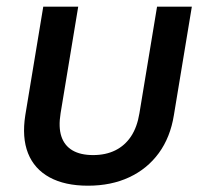

<svg xmlns="http://www.w3.org/2000/svg" viewBox="-20 -556 628 585"><path d="M248 9.8Q177.7 9.8 131.1 -15.6Q84.5 -41 65.4 -89.1Q46.4 -137.2 57.1 -205.1L111.8 -535.6H218.3L164.6 -210.9Q157.7 -168.5 167 -140.4Q176.3 -112.3 200.7 -97.9Q225.1 -83.5 263.7 -83.5Q302.2 -83.5 331.3 -97.9Q360.4 -112.3 379.2 -140.4Q397.9 -168.5 404.8 -210.9L458.5 -535.6H564.5L509.8 -205.1Q499 -137.7 463.9 -89.6Q428.7 -41.5 373.8 -15.9Q318.8 9.8 248 9.8Z"/></svg>

Font: Inter 20pt Medium
Style: Italic
Weight: 500
Italic angle: -9.3988°
Version: Version 4.001;git-66647c0bb